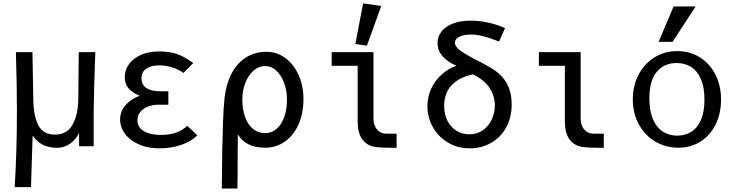

<svg xmlns="http://www.w3.org/2000/svg" viewBox="-20 -852 4240 1112"><path d="M78 -214Q78 -354.5 72 -550H168L173 -268Q175 -178 202.8 -125.2Q230.5 -72.5 299 -72.5Q368.5 -72.5 400.5 -130.2Q432.5 -188 433.5 -278L436 -550H532Q529 -480 525.8 -361.2Q522.5 -242.5 522.5 -191V-5H438V-82Q420 -44 386.2 -20Q352.5 4 311 4Q265.5 4 231.5 -11.8Q197.5 -27.5 169 -66.5L159.5 232H65Q78 27 78 -214Z M743.5 -39Q710.5 -62 693 -93.8Q675.5 -125.5 675.5 -159Q675.5 -205.5 706 -241.8Q736.5 -278 789 -297.5Q744.5 -315.5 723.5 -341.5Q702.5 -367.5 702.5 -405.5Q702.5 -438 718 -466Q733.5 -494 761.5 -514Q815.5 -554 903 -554Q958 -554 1000.5 -540.5Q1024 -533 1046 -521Q1068 -509 1099 -487L1042.5 -429.5Q1012 -451 976.2 -462.2Q940.5 -473.5 903 -473.5Q856.5 -473.5 828 -455Q799.5 -436.5 799.5 -398Q799.5 -361.5 827.5 -342.5Q855.5 -323.5 904 -323.5H955V-245.5H898Q865 -245.5 837.2 -235Q809.5 -224.5 792.8 -204Q776 -183.5 776 -156Q776 -114.5 813.2 -92.5Q850.5 -70.5 912 -70.5Q1010 -70.5 1064.5 -123.5L1123 -68Q1088.5 -33.5 1030.8 -13.2Q973 7 903.5 7Q808 7 743.5 -39Z M1264.5 240 1267 40.5V26.5Q1269.5 -80 1272 -155Q1274.5 -230 1281 -289Q1290.5 -368 1321.8 -427.2Q1353 -486.5 1404.5 -519.2Q1456 -552 1523 -552Q1584.5 -552 1633.5 -515.2Q1682.5 -478.5 1710 -416Q1737.5 -353.5 1737.5 -279.5Q1737.5 -194 1708.2 -129.8Q1679 -65.5 1628.5 -31Q1578 3.5 1515.5 3.5Q1456.5 3.5 1417.2 -17.2Q1378 -38 1357.5 -74Q1356.5 -41 1356.5 50Q1356.5 162.5 1355 240ZM1642 -275.5Q1642 -326.5 1625.8 -371Q1609.5 -415.5 1580.8 -442.5Q1552 -469.5 1515.5 -469.5Q1478.5 -469.5 1448.2 -442.8Q1418 -416 1400.8 -371.5Q1383.5 -327 1383.5 -277Q1383.5 -219 1399.5 -174.5Q1415.5 -130 1445.2 -105.5Q1475 -81 1515.5 -81Q1553 -81 1581.8 -105.5Q1610.5 -130 1626.2 -174.2Q1642 -218.5 1642 -275.5Z M2051.5 -151.5V-471H1901V-550H2143V-168.5Q2143 -137.5 2153.5 -117.5Q2164 -97.5 2180 -88Q2196 -78.5 2214 -78H2277V4H2256.5Q2178.5 4 2147 -2Q2103 -10.5 2077.2 -46.5Q2051.5 -82.5 2051.5 -151.5ZM2188 -817.5 2105 -587.5 2038 -597.5 2083 -832.5Z M2455.5 -236.5Q2455.5 -289.5 2476.5 -336.5Q2497.5 -383.5 2535.8 -418.5Q2574 -453.5 2623.5 -471Q2573 -492.5 2543.5 -526.2Q2514 -560 2514 -602.5Q2514 -639 2536.2 -668.5Q2558.5 -698 2602 -715.2Q2645.5 -732.5 2707 -732.5Q2754.5 -732.5 2806.2 -721.5Q2858 -710.5 2905 -689L2870.5 -611.5Q2813 -634 2775.5 -643Q2738 -652 2707.5 -652Q2665 -652 2639.8 -638.8Q2614.5 -625.5 2614.5 -605Q2614.5 -583 2643.5 -561Q2672.5 -539 2724 -512.5L2750 -499Q2792 -477.5 2820 -461Q2848 -444.5 2868 -427Q2943.5 -362 2943.5 -247.5Q2943.5 -172 2911.8 -114.2Q2880 -56.5 2824.8 -24.8Q2769.5 7 2701 7Q2630 7 2574 -26.5Q2518 -60 2486.8 -116Q2455.5 -172 2455.5 -236.5ZM2846 -241.5Q2846 -293.5 2816.5 -341Q2787 -388.5 2718.5 -421.5Q2637 -403.5 2594.8 -357.5Q2552.5 -311.5 2552.5 -239Q2552.5 -188.5 2572 -151.2Q2591.5 -114 2624.8 -94Q2658 -74 2698.5 -74Q2743.5 -74 2777 -98Q2810.5 -122 2828.2 -160.5Q2846 -199 2846 -241.5Z M3251.5 -151.5V-471H3101V-550H3343V-168.5Q3343 -137.5 3353.5 -117.5Q3364 -97.5 3380 -88Q3396 -78.5 3414 -78H3477V4H3456.5Q3378.5 4 3347 -2Q3303 -10.5 3277.2 -46.5Q3251.5 -82.5 3251.5 -151.5Z M3645 -276.5Q3645 -355 3678 -418.8Q3711 -482.5 3769.8 -519.2Q3828.5 -556 3902.5 -556Q3975.5 -556 4033.2 -520Q4091 -484 4123.5 -420Q4156 -356 4156 -275Q4156 -196 4125.2 -132.5Q4094.5 -69 4038.2 -32.8Q3982 3.5 3908.5 3.5Q3835.5 3.5 3775.2 -32.2Q3715 -68 3680 -132Q3645 -196 3645 -276.5ZM4060 -275.5Q4060 -346 4039.8 -393.2Q4019.5 -440.5 3983.2 -463.8Q3947 -487 3898.5 -487Q3827 -487 3784 -436.2Q3741 -385.5 3741 -281.5Q3741 -211 3761.2 -162.8Q3781.5 -114.5 3818 -90.5Q3854.5 -66.5 3902.5 -66.5Q3948.5 -66.5 3984 -88.8Q4019.5 -111 4039.8 -158Q4060 -205 4060 -275.5ZM3794.5 -609.5 3881 -814.5H4009L3875 -609.5Z"/></svg>

Font: JuliaMono Medium
Style: Regular
Weight: 500
Monospace: yes
Designer: cormullion
Foundry: corm
Version: Version 0.054; ttfautohint (v1.8.4)